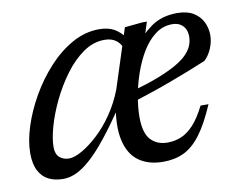

<svg xmlns="http://www.w3.org/2000/svg" viewBox="-58 -522 760 607"><g transform="rotate(-10 322.0 -218.0)"><path d="M426 -373 401 -361.5Q425.5 -396 460.2 -420.8Q495 -445.5 544.5 -445.5Q576 -445.5 596 -433.5Q616 -421.5 626 -401.8Q636 -382 636 -359Q636 -337.5 627 -316.2Q618 -295 603.5 -281.5Q576 -270 546.8 -258.5Q517.5 -247 487.2 -235.8Q457 -224.5 426 -214Q395 -203.5 363.5 -193.5L365.5 -227.5Q414.5 -241.5 449.8 -255.2Q485 -269 508.5 -282.5Q532 -296 545.2 -309.8Q558.5 -323.5 564 -337.5Q569.5 -351.5 569.5 -366Q569.5 -380.5 564 -391Q558.5 -401.5 548.2 -407.5Q538 -413.5 523 -413.5Q493 -413.5 468.8 -395.2Q444.5 -377 426.2 -346.8Q408 -316.5 395.5 -280.2Q383 -244 376.8 -208Q370.5 -172 370.5 -142.5Q370.5 -90.5 390.8 -69Q411 -47.5 444.5 -47.5Q467.5 -47.5 488.2 -56Q509 -64.5 528.5 -85.5Q548 -106.5 567 -144.5H592.5Q567 -85 541.5 -51.2Q516 -17.5 487 -3.8Q458 10 421 10Q373.5 10 342.5 -12.2Q311.5 -34.5 301 -81Q290.5 -127.5 304.5 -200.5L311.5 -187.5Q273 -130 242.2 -91.8Q211.5 -53.5 186.2 -31.5Q161 -9.5 140.2 -0.5Q119.5 8.5 100 8.5Q73 8.5 53 -1.5Q33 -11.5 21.8 -33.2Q10.5 -55 10.5 -89.5Q10.5 -128 25.5 -174.8Q40.5 -221.5 67 -267.8Q93.5 -314 129 -352.8Q164.5 -391.5 206.2 -414.8Q248 -438 292.5 -438Q322 -438 341.5 -426.8Q361 -415.5 377 -392.5L358.5 -367Q353.5 -382 339.5 -392Q325.5 -402 303.5 -402Q267.5 -402 235 -379.2Q202.5 -356.5 175.2 -319.5Q148 -282.5 128 -240.8Q108 -199 97.2 -160.5Q86.5 -122 86.5 -96Q86.5 -73.5 98.5 -62.8Q110.5 -52 129.5 -52Q146 -52 170.5 -65.8Q195 -79.5 222.2 -104.5Q249.5 -129.5 273.5 -164.5Q297.5 -199.5 313.5 -241L374.5 -430L430.5 -435.5H446Z"/></g></svg>

Font: Newsreader 24pt
Style: Italic
Weight: 400
Italic angle: -17°
Designer: Hugues Gentile
Foundry: Production Type
Version: Version 1.003